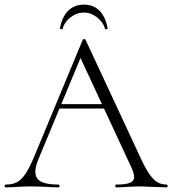

<svg xmlns="http://www.w3.org/2000/svg" viewBox="-23 -806 741 826"><path d="M227 -358H433L440 -339H212ZM694 0Q676 0 636 -2Q598 -4 580 -4Q559 -4 525 -2Q493 0 477 0Q473 0 473 -6Q473 -12 477 -12Q518 -12 536 -19.5Q554 -27 554 -45Q554 -59 543 -84L317 -570L336 -587L143 -123Q129 -89 129 -67Q129 -38 153 -25Q177 -12 228 -12Q233 -12 233 -6Q233 0 228 0Q210 0 176 -2Q138 -4 110 -4Q85 -4 51 -2Q21 0 2 0Q-3 0 -3 -6Q-3 -12 2 -12Q30 -12 49.5 -22Q69 -32 86.5 -58Q104 -84 124 -132L333 -635Q335 -638 339.5 -638Q344 -638 345 -635L577 -137Q600 -86 618 -59.5Q636 -33 653.5 -22.5Q671 -12 694 -12Q698 -12 698 -6Q698 0 694 0ZM235 -684Q244 -734 270.5 -760Q297 -786 338 -786Q379 -786 405 -760Q431 -734 440 -684Q441 -681 435.5 -680Q430 -679 429 -682Q421 -711 394.5 -731.5Q368 -752 338 -752Q307 -752 280.5 -731.5Q254 -711 246 -682Q245 -679 239.5 -680Q234 -681 235 -684Z"/></svg>

Font: Cormorant SC Light
Style: Regular
Weight: 300
Designer: Christian Thalmann (Catharsis Fonts)
Foundry: Catharsis Fonts
Version: Version 4.000